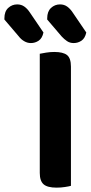

<svg xmlns="http://www.w3.org/2000/svg" viewBox="-109 -854 419 881"><path d="M73.5 -415.1H216.5V-1.3Q207.6 1.3 189 4.1Q170.4 7 150.5 7Q108.7 7 91.1 -8.3Q73.5 -23.6 73.5 -60.4ZM216.5 -239.9H73.5V-607.3Q83.1 -609.3 102.2 -612.5Q121.3 -615.6 139.9 -615.6Q180.4 -615.6 198.4 -601.5Q216.5 -587.4 216.5 -548.3ZM-22.2 -686.3 -88.8 -764.4V-770.1Q-88.8 -801.6 -71.2 -817.7Q-53.7 -833.8 -30.1 -833.8Q-11.2 -833.8 2.9 -823.7Q17.1 -813.6 28.3 -796.3L90.4 -704.9Q84.8 -678.4 68.5 -667.4Q52.2 -656.4 32.6 -656.4Q16.4 -656.4 1.8 -665.1Q-12.9 -673.7 -22.2 -686.3ZM174.3 -686.3 107.6 -764.4V-770.1Q107.6 -801.3 125 -817.5Q142.5 -833.8 166.4 -833.8Q185.3 -833.8 199.4 -823.7Q213.5 -813.6 224.8 -796.3L286.9 -704.9Q281.2 -678.4 265 -667.4Q248.7 -656.4 229.1 -656.4Q211.5 -656.4 198.4 -665.4Q185.3 -674.4 174.3 -686.3Z"/></svg>

Font: Baloo Tammudu 2
Style: Regular
Weight: 400
Designer: Maithili Shingre, Omkar Shende and Ek Type
Foundry: Ek Type
Version: Version 1.700